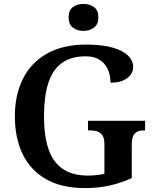

<svg xmlns="http://www.w3.org/2000/svg" viewBox="-20 -952 791 982"><path d="M416 10Q295 10 215 -36Q135 -82 95.5 -164.5Q56 -247 56 -358Q56 -466 97 -548.5Q138 -631 219.5 -677.5Q301 -724 421 -724Q501 -724 554.5 -709Q608 -694 634.5 -668Q661 -642 661 -609Q661 -575 630 -552Q599 -529 545 -529Q545 -567 531.5 -597Q518 -627 490.5 -645.5Q463 -664 418 -664Q341 -664 294 -628Q247 -592 226 -524Q205 -456 205 -358Q205 -260 227 -192.5Q249 -125 299 -89.5Q349 -54 431 -54Q453 -54 474.5 -56.5Q496 -59 514 -63V-215Q514 -243 505 -258Q496 -273 479.5 -279Q463 -285 440 -285H430V-334H722V-285H716Q696 -285 682 -278.5Q668 -272 661 -256.5Q654 -241 654 -211V-41Q598 -16 540.5 -3Q483 10 416 10ZM407 -794Q375 -794 353 -810.5Q331 -827 331 -863Q331 -900 353 -916Q375 -932 407 -932Q438 -932 460.5 -916Q483 -900 483 -863Q483 -827 460.5 -810.5Q438 -794 407 -794Z"/></svg>

Font: Noto Rashi Hebrew SemiBold
Style: Regular
Weight: 600
Version: Version 1.006